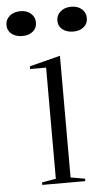

<svg xmlns="http://www.w3.org/2000/svg" viewBox="-82 -744 431 778"><g transform="rotate(-5 133.5 -354.5)"><path d="M58 0V-10L115 -20V-472H50V-483L175 -515V-20L233 -10V0ZM238 -709Q264 -709 280.5 -694.5Q297 -680 297 -658Q297 -635 280.5 -621.5Q264 -608 238 -608Q211 -608 194 -621.5Q177 -635 177 -658Q177 -680 194 -694.5Q211 -709 238 -709ZM31 -709Q57 -709 73.5 -694.5Q90 -680 90 -658Q90 -635 73.5 -621.5Q57 -608 31 -608Q4 -608 -13 -621.5Q-30 -635 -30 -658Q-30 -680 -13 -694.5Q4 -709 31 -709Z"/></g></svg>

Font: Kalnia Thin Light
Style: Regular
Weight: 300
Version: Version 1.105